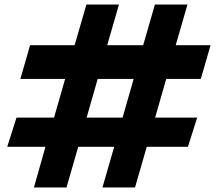

<svg xmlns="http://www.w3.org/2000/svg" viewBox="-20 -829 965 849"><path d="M868 -480H715L666 -309H852L811 -180H629L577 0H433L485 -180H326L274 0H130L181 -180H12L53 -309H219L268 -480H70L113 -629H310L362 -809H506L454 -629H613L665 -809H809L757 -629H911ZM522 -309 571 -480H412L363 -309Z"/></svg>

Font: Neutral Face
Style: Bold
Weight: 700
Designer: Vadym Aksieiev
Version: Version 1.039;Fontself Maker 3.5.7